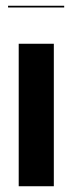

<svg xmlns="http://www.w3.org/2000/svg" viewBox="-20 -647 252 667"><path d="M167 -495V0H45V-495ZM203 -621H8V-627H203Z"/></svg>

Font: Moniqa Black Display
Style: Regular
Weight: 900
Designer: Rajesh Rajput
Foundry: Rajesh Rajput
Version: Version 1.000